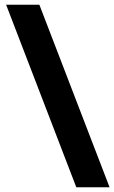

<svg xmlns="http://www.w3.org/2000/svg" viewBox="-20 -731 483 812"><path d="M302.7 61 5.9 -710.9H146.5L443.4 61Z"/></svg>

Font: Robotiche
Style: Bold
Weight: 700
Designer: Google
Version: Version 2.001